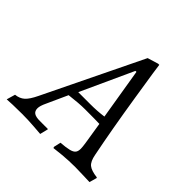

<svg xmlns="http://www.w3.org/2000/svg" viewBox="-216 -792 945 945"><g transform="rotate(45 256.5 -319.0)"><path d="M542 -39 544 -36 533 3Q522 3 491.5 1.5Q461 0 432 0Q386 0 343.5 4Q301 8 289 10L287 3L295 -33Q333 -36 352.5 -41Q372 -46 379.5 -55.5Q387 -65 387 -83Q387 -95 383 -121L365 -234Q341 -235 265 -235Q222 -235 158 -227L109 -119Q95 -90 95 -73Q95 -54 107.5 -45.5Q120 -37 148 -37H204V-34L194 7Q182 6 142 3Q102 0 62 0Q27 0 -3 1Q-33 2 -43 3L-30 -42Q-1 -45 17.5 -61.5Q36 -78 56 -120L304 -631L360 -648H368Q368 -641 398.5 -448Q429 -255 458 -111Q465 -73 482.5 -58.5Q500 -44 542 -39ZM266 -271Q313 -271 357 -277L313 -544H306L181 -271Z"/></g></svg>

Font: Alegreya SC
Style: Italic
Weight: 400
Italic angle: -7°
Designer: Juan Pablo del Peral
Foundry: Huerta Tipografica
Version: Version 2.007; ttfautohint (v1.6)